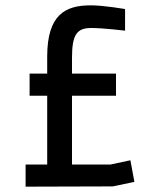

<svg xmlns="http://www.w3.org/2000/svg" viewBox="-20 -700 570 720"><path d="M449 -666C449 -666 370 -680 320 -680C225 -680 157 -645 157 -488V-424H91V-341H157V-83H76V0L403 -1L484 -18L469 -99L394 -83H250V-341H415V-424H250V-483C250 -570 268 -595 322 -595C367 -595 449 -585 449 -585Z"/></svg>

Font: TitilliumText22L
Style: 600 wt
Weight: 600
Designer: Campivisivi
Foundry: Campivisivi
Version: 1.000